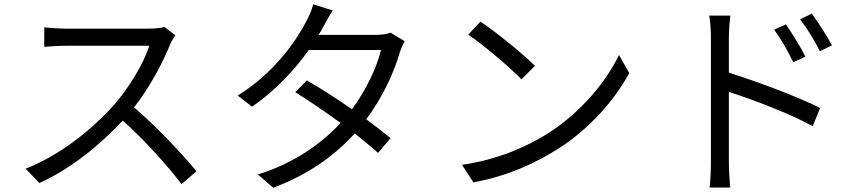

<svg xmlns="http://www.w3.org/2000/svg" viewBox="-20 -834 4040 898"><path d="M800 -669 749 -708C733 -703 707 -700 674 -700H288C258 -700 201 -704 187 -706V-615C198 -616 253 -620 288 -620H678C653 -537 580 -419 512 -342C409 -227 261 -108 100 -45L164 22C312 -45 447 -155 554 -270C656 -179 762 -61 829 27L899 -33C834 -112 712 -242 607 -332C678 -422 741 -539 775 -625C781 -639 794 -661 800 -669Z M1536 -785 1445 -814C1439 -788 1423 -753 1413 -735C1366 -644 1264 -494 1092 -387L1159 -335C1271 -412 1360 -510 1424 -600H1762C1742 -518 1691 -410 1626 -323C1556 -372 1481 -420 1415 -458L1361 -403C1425 -363 1501 -311 1573 -259C1483 -162 1355 -70 1186 -18L1258 44C1427 -19 1550 -111 1639 -210C1680 -177 1718 -146 1748 -119L1807 -188C1775 -214 1735 -245 1693 -276C1769 -378 1823 -495 1849 -587C1855 -603 1864 -627 1873 -641L1807 -681C1790 -675 1768 -671 1741 -671H1470C1478 -683 1485 -695 1491 -707C1501 -725 1519 -759 1536 -785Z M2227 -733 2170 -672C2244 -622 2369 -515 2419 -463L2482 -526C2426 -582 2298 -686 2227 -733ZM2141 -63 2194 19C2361 -12 2487 -73 2587 -136C2738 -231 2855 -367 2923 -492L2875 -577C2817 -454 2695 -306 2541 -209C2446 -150 2316 -89 2141 -63Z M3656 -720 3601 -695C3634 -650 3665 -595 3690 -543L3747 -569C3724 -616 3681 -683 3656 -720ZM3777 -770 3722 -744C3756 -700 3788 -647 3815 -594L3871 -622C3847 -668 3803 -735 3777 -770ZM3305 -75C3305 -38 3303 11 3299 43H3395C3392 11 3389 -43 3389 -75V-404C3500 -369 3673 -303 3781 -244L3816 -329C3710 -382 3521 -453 3389 -494V-657C3389 -687 3392 -730 3396 -761H3297C3303 -730 3305 -685 3305 -657Z"/></svg>

Font: Source Han Sans HK
Style: Regular
Weight: 400
Designer: Ryoko NISHIZUKA 西塚涼子 (kana, bopomofo & ideographs); Paul D. Hunt (Latin, Greek & Cyrillic); Sandoll Communications 산돌커뮤니
Foundry: Adobe
Version: Version 2.000;hotconv 1.0.107;makeotfexe 2.5.65593